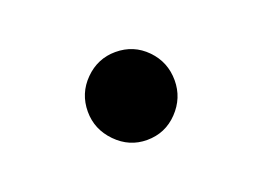

<svg xmlns="http://www.w3.org/2000/svg" viewBox="-41 -240 433 316"><g transform="rotate(-20 175.0 -82.0)"><path d="M251 -82Q251 -51 229 -28Q207 -5 175 -5Q144 -5 121.5 -28Q99 -51 99 -82Q99 -114 121.5 -136.5Q144 -159 175 -159Q207 -159 229 -136.5Q251 -114 251 -82Z"/></g></svg>

Font: Kaisei Opti
Style: Bold
Weight: 700
Designer: Font-Kai, 金井和夫
Foundry: KAZUO KANAI
Version: Version 5.003